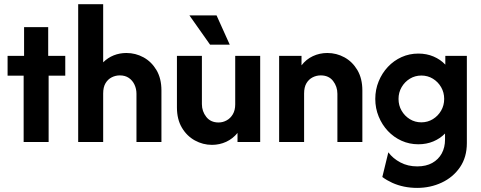

<svg xmlns="http://www.w3.org/2000/svg" viewBox="-20 -687 2325 929"><path d="M94.4 0V-320.8H16.7V-416.7H96.5V-555.6H213.2V-416.7H295.8V-320.8H215.3V0Z M358.3 0V-666.7H479.2V-385.4Q501.4 -407.6 530.1 -419.1Q558.9 -430.6 591.7 -430.6Q636.1 -430.6 674.7 -409.4Q713.2 -388.2 737.2 -347.7Q761.1 -307.2 761.1 -249.3V0H640.3V-233.3Q640.3 -257 630.8 -277.3Q621.4 -297.5 603.5 -309.9Q585.6 -322.2 559.8 -322.2Q538.9 -322.2 520.5 -312.8Q502.1 -303.5 490.6 -284.4Q479.2 -265.3 479.2 -234.7V0Z M1005.6 13.9Q961.8 13.9 923 -7.4Q884.1 -28.7 860.1 -69.2Q836.1 -109.7 836.1 -167.4V-416.7H956.9V-183.3Q956.9 -148.3 978.1 -121.4Q999.2 -94.4 1037.5 -94.4Q1058.3 -94.4 1076.7 -104.6Q1095.2 -114.7 1106.6 -134.2Q1118.1 -153.8 1118.1 -181.9V-416.7H1238.9V0H1129.2V-43.8Q1106.9 -16 1074.7 -1Q1042.4 13.9 1005.6 13.9ZM996.5 -470.8 896.5 -612.5H1027.8L1091.7 -470.8Z M1330.6 0V-416.7H1438.9V-370.8Q1461.1 -400 1493.8 -415.3Q1526.4 -430.6 1563.9 -430.6Q1608.3 -430.6 1646.9 -409.4Q1685.4 -388.2 1709.4 -347.6Q1733.3 -306.9 1733.3 -249.3V0H1612.5V-233.3Q1612.5 -268.1 1591.7 -295.1Q1570.8 -322.2 1531.9 -322.2Q1511.1 -322.2 1492.7 -312.8Q1474.3 -303.5 1462.8 -284.4Q1451.4 -265.3 1451.4 -234.7V0Z M1998.6 222.2Q1966 222.2 1935.4 216Q1904.9 209.7 1878.1 197.6Q1851.4 185.4 1829.9 169.4L1859 50Q1881.2 79.9 1917.4 99Q1953.5 118.1 1998.6 118.1Q2041.7 118.1 2071.5 101.4Q2101.4 84.7 2117.4 55.5Q2133.3 26.3 2133.3 -11.8V-41Q2109.7 -16.7 2076.7 -2.8Q2043.8 11.1 2004.2 11.1Q1960.9 11.1 1923.1 -5.9Q1885.4 -22.9 1856.9 -53.1Q1828.5 -83.3 1812.2 -123.3Q1795.8 -163.2 1795.8 -208.3Q1795.8 -253.5 1812.2 -293.4Q1828.5 -333.3 1856.9 -363.5Q1885.4 -393.8 1923.1 -410.8Q1960.9 -427.8 2004.2 -427.8Q2044.4 -427.8 2077.8 -413.5Q2111.1 -399.3 2134.7 -374.3V-416.7H2238.9V5.6Q2238.9 73.6 2205.6 122.2Q2172.2 170.8 2117.3 196.5Q2062.4 222.2 1998.6 222.2ZM2018.6 -95.1Q2049.3 -95.1 2074.4 -110.5Q2099.5 -125.9 2114.3 -151.5Q2129.2 -177.1 2129.2 -208.3Q2129.2 -239.6 2114.4 -265.2Q2099.6 -290.8 2074.6 -306.2Q2049.5 -321.5 2018.9 -321.5Q1988.2 -321.5 1963.1 -306.2Q1938 -290.8 1923.2 -265.2Q1908.3 -239.6 1908.3 -208.3Q1908.3 -177.1 1923.1 -151.5Q1937.9 -125.9 1962.9 -110.5Q1988 -95.1 2018.6 -95.1Z"/></svg>

Font: Afacad Flux
Style: Regular
Weight: 400
Designer: Kristian Moeller
Foundry: Dicotype
Version: Version 1.100